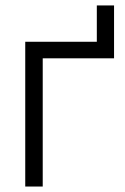

<svg xmlns="http://www.w3.org/2000/svg" viewBox="-20 -682 457 702"><path d="M334 -529.3V-662.1H397V-529.3ZM397 -529.3V-468.8H136.2V0H72.3V-529.3Z"/></svg>

Font: Inter 24pt Light
Style: Regular
Weight: 300
Designer: Rasmus Andersson
Foundry: rsms
Version: Version 4.001;git-66647c0bb